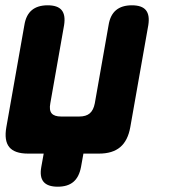

<svg xmlns="http://www.w3.org/2000/svg" viewBox="-20 -580 640 725"><path d="M145 0H86Q35 0 15 -24.5Q-5 -49 4 -100L72 -485Q78 -523 100 -541.5Q122 -560 160 -560Q198 -560 213 -541.5Q228 -523 222 -485L170 -190Q165 -164 175 -152Q185 -140 211 -140H279Q305 -140 319 -152Q333 -164 338 -190L390 -485Q396 -523 418 -541.5Q440 -560 478 -560Q516 -560 531 -541.5Q546 -523 540 -485L472 -100Q463 -49 434 -24.5Q405 0 354 0H295L286 50Q279 88 257.5 106.5Q236 125 198 125Q160 125 144.5 106.5Q129 88 136 50Z"/></svg>

Font: Maple Mono ExtraBold
Style: Italic
Weight: 800
Italic angle: -10°
Monospace: yes
Designer: subframe7536
Version: Version 7.200